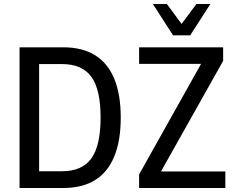

<svg xmlns="http://www.w3.org/2000/svg" viewBox="-20 -942 1180 962"><path d="M78 0V-705H297Q392 -705 456 -665.5Q520 -626 552.5 -547.5Q585 -469 585 -353Q585 -237 552.5 -158Q520 -79 456 -39.5Q392 0 297 0ZM176 -84H291Q391 -84 437.5 -148Q484 -212 484 -353Q484 -494 437.5 -557.5Q391 -621 291 -621H176ZM677 0V-68L1007 -657L1011 -622H677V-705H1098V-637L767 -48L763 -83H1109V0ZM847 -765 746 -922H816L890 -822L964 -922H1034L933 -765Z"/></svg>

Font: Nunito Sans 10pt Condensed SemiBold
Style: Regular
Weight: 600
Width: 3
Designer: Vernon Adams
Foundry: Vernon Adams
Version: Version 3.101;gftools[0.9.27]